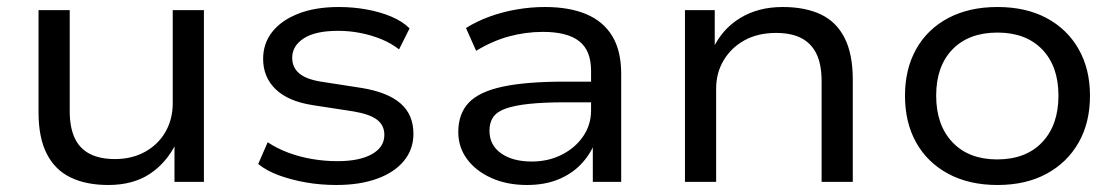

<svg xmlns="http://www.w3.org/2000/svg" viewBox="-20 -519 3189 548"><path d="M289 9Q226 9 181.5 -12.5Q137 -34 113.5 -80Q90 -126 90 -198V-490H179V-202Q179 -156 193 -125.5Q207 -95 236 -80Q265 -65 308 -65Q357 -65 394.5 -86Q432 -107 452.5 -143Q473 -179 473 -224V-490H562V0H478V-111H483Q456 -55 408 -23Q360 9 289 9Z M940 9Q894 9 852 1.5Q810 -6 775 -19Q740 -32 717 -51L744 -113Q771 -95 803.5 -83Q836 -71 871.5 -65Q907 -59 943 -59Q1006 -59 1041.5 -79Q1077 -99 1077 -134Q1077 -161 1056.5 -177Q1036 -193 989 -201L872 -219Q802 -230 766.5 -264.5Q731 -299 731 -351Q731 -395 757 -428Q783 -461 831.5 -480Q880 -499 947 -499Q988 -499 1026.5 -492Q1065 -485 1097 -471.5Q1129 -458 1149 -438L1119 -378Q1096 -396 1067.5 -407.5Q1039 -419 1008 -425Q977 -431 945 -431Q880 -431 847 -409.5Q814 -388 814 -354Q814 -327 833.5 -310Q853 -293 896 -286L1012 -268Q1086 -256 1123 -224Q1160 -192 1160 -137Q1160 -93 1133 -60Q1106 -27 1056.5 -9Q1007 9 940 9Z M1484 9Q1427 9 1382.5 -11Q1338 -31 1313 -65Q1288 -99 1288 -142Q1288 -194 1317.5 -225.5Q1347 -257 1414 -271.5Q1481 -286 1592 -286H1682V-227H1595Q1532 -227 1490 -222.5Q1448 -218 1423 -209Q1398 -200 1387.5 -184.5Q1377 -169 1377 -146Q1377 -105 1410 -81.5Q1443 -58 1498 -58Q1545 -58 1583.5 -77.5Q1622 -97 1644.5 -130Q1667 -163 1667 -204V-317Q1667 -375 1633 -401.5Q1599 -428 1530 -428Q1480 -428 1432.5 -415Q1385 -402 1339 -374L1310 -439Q1340 -458 1377 -471.5Q1414 -485 1454.5 -492Q1495 -499 1535 -499Q1605 -499 1653.5 -478.5Q1702 -458 1727.5 -416Q1753 -374 1753 -308V0H1672V-112H1678Q1664 -77 1637.5 -49.5Q1611 -22 1572.5 -6.5Q1534 9 1484 9Z M1935 0V-490H2020V-380H2015Q2041 -436 2092.5 -467.5Q2144 -499 2214 -499Q2278 -499 2322.5 -478Q2367 -457 2390.5 -411Q2414 -365 2414 -291V0H2325V-287Q2325 -335 2310.5 -365Q2296 -395 2267.5 -410Q2239 -425 2195 -425Q2143 -425 2105 -404Q2067 -383 2045.5 -347Q2024 -311 2024 -266V0Z M2827 9Q2746 9 2686.5 -23Q2627 -55 2595 -112Q2563 -169 2563 -246Q2563 -322 2595 -379Q2627 -436 2686.5 -467.5Q2746 -499 2827 -499Q2908 -499 2967 -467.5Q3026 -436 3058.5 -379Q3091 -322 3091 -246Q3091 -169 3058.5 -112Q3026 -55 2967 -23Q2908 9 2827 9ZM2826 -64Q2908 -64 2954.5 -113Q3001 -162 3001 -246Q3001 -330 2954.5 -378Q2908 -426 2827 -426Q2745 -426 2698.5 -378Q2652 -330 2652 -246Q2652 -162 2698.5 -113Q2745 -64 2826 -64Z"/></svg>

Font: Nunito Sans 10pt SemiExpanded
Style: Regular
Weight: 400
Width: 6
Designer: Vernon Adams
Foundry: Vernon Adams
Version: Version 3.101;gftools[0.9.27]